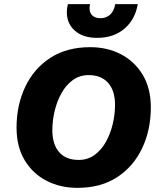

<svg xmlns="http://www.w3.org/2000/svg" viewBox="-20 -898 772 928"><path d="M354 10Q271 10 204.5 -24.5Q138 -59 99 -124Q60 -189 60 -281Q60 -390 102 -478.5Q144 -567 223.5 -618.5Q303 -670 416 -670Q499 -670 565 -635.5Q631 -601 670 -536Q709 -471 709 -379Q709 -270 667 -181.5Q625 -93 546 -41.5Q467 10 354 10ZM360 -125Q404 -125 437 -149Q470 -173 492 -212.5Q514 -252 525 -299Q536 -346 536 -391Q536 -460 502.5 -497.5Q469 -535 409 -535Q365 -535 332 -511Q299 -487 277 -447.5Q255 -408 244 -361Q233 -314 233 -269Q233 -200 266 -162.5Q299 -125 360 -125ZM646 -878Q633 -803 581 -759Q529 -715 450 -715Q381 -715 342 -749.5Q303 -784 303 -839Q303 -857 308 -878H415Q413 -866 413 -857Q413 -835 427 -822.5Q441 -810 466 -810Q493 -810 512 -827Q531 -844 537 -878Z"/></svg>

Font: Work Sans
Style: Bold Italic
Weight: 700
Italic angle: -13°
Designer: Wei Huang
Foundry: Wei Huang
Version: Version 2.010; ttfautohint (v1.8.3)